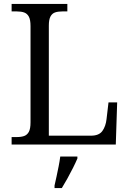

<svg xmlns="http://www.w3.org/2000/svg" viewBox="-20 -734 658 975"><path d="M39 0V-38H65Q88 -38 103 -43.5Q118 -49 126.5 -64.5Q135 -80 135 -113V-601Q135 -634 126.5 -649.5Q118 -665 103 -670.5Q88 -676 65 -676H39V-714H322V-676H297Q275 -676 260 -671Q245 -666 236.5 -650.5Q228 -635 228 -604V-45H442Q483 -45 500 -69Q517 -93 521 -129L531 -214H575L568 0ZM257 208Q262 186 267.5 160.5Q273 135 278 109.5Q283 84 286 61H373V71Q364 92 350.5 119Q337 146 322 173Q307 200 294 221H257Z"/></svg>

Font: Noto Serif Hentaigana EL
Style: Regular
Weight: 400
Designer: Kazuhiro Yamada
Foundry: nipponia
Version: Version 1.000